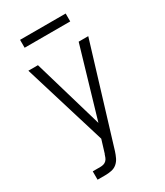

<svg xmlns="http://www.w3.org/2000/svg" viewBox="-222 -1002 943 1094"><g transform="rotate(-30 250.0 -455.5)"><path d="M84 0V-55H135Q145 -55 155.5 -58Q166 -61 173.5 -68.5Q181 -76 185 -86Q189 -96 192 -106L193 -107L219 -192L53 -735H116L250 -278L384 -735H447L251 -91Q245 -72 236 -53Q227 -34 211.5 -21Q196 -8 175.5 -4Q155 0 135 0ZM100 -859V-911H400V-859Z"/></g></svg>

Font: Iosevka Fixed SS04 Light
Style: Regular
Weight: 300
Monospace: yes
Designer: Belleve Invis
Foundry: Belleve Invis
Version: Version 32.5.0